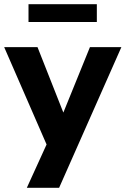

<svg xmlns="http://www.w3.org/2000/svg" viewBox="-32 -716 599 916"><path d="M96 180 204 -57V5L-12 -491H147L286 -139H254L397 -491H547L250 180ZM104 -611V-696H430V-611Z"/></svg>

Font: Nunito Sans 12pt ExtraBold
Style: Regular
Weight: 800
Designer: Vernon Adams
Foundry: Vernon Adams
Version: Version 3.101;gftools[0.9.27]